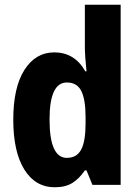

<svg xmlns="http://www.w3.org/2000/svg" viewBox="-20 -780 589 810"><path d="M211 10Q129 10 82.5 -65Q36 -140 36 -275Q36 -411 83 -485Q130 -559 209 -559Q295 -559 340 -479H345Q342 -508 340 -534.5Q338 -561 338 -584V-760H489V0H370L345 -61H338Q314 -26 285 -8Q256 10 211 10ZM262 -114Q304 -114 322.5 -149Q341 -184 341 -259V-286Q341 -360 323 -396Q305 -432 262 -432Q189 -432 189 -276Q189 -114 262 -114Z"/></svg>

Font: Noto Sans Kannada Condensed ExtraBold
Style: Regular
Weight: 800
Width: 3
Designer: Jelle Bosma - Monotype Design Team
Foundry: Monotype Imaging Inc.
Version: Version 2.005; ttfautohint (v1.8.4.7-5d5b)